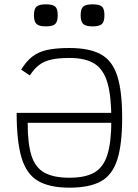

<svg xmlns="http://www.w3.org/2000/svg" viewBox="-20 -854 640 888"><path d="M301 -632Q394 -632 447 -602.5Q500 -573 522.5 -502.5Q545 -432 545 -309Q545 -187 522.5 -116Q500 -45 447 -15.5Q394 14 301 14Q209 14 155.5 -17.5Q102 -49 79.5 -125Q57 -201 57 -332H522V-286H108Q108 -190 125.5 -134.5Q143 -79 185.5 -55.5Q228 -32 301 -32Q375 -32 417 -56.5Q459 -81 477 -139.5Q495 -198 495 -300Q495 -409 477 -471Q459 -533 417 -559.5Q375 -586 301 -586Q251 -586 217.5 -578.5Q184 -571 161 -553.5Q138 -536 118 -505L78 -532Q101 -570 129 -592Q157 -614 198 -623Q239 -632 301 -632ZM408 -732Q377 -732 365 -743Q353 -754 353 -784Q353 -813 365 -823.5Q377 -834 408 -834Q440 -834 451.5 -823.5Q463 -813 463 -784Q463 -754 451.5 -743Q440 -732 408 -732ZM192 -732Q161 -732 149 -743Q137 -754 137 -784Q137 -813 149 -823.5Q161 -834 192 -834Q224 -834 235.5 -823.5Q247 -813 247 -784Q247 -754 235.5 -743Q224 -732 192 -732Z"/></svg>

Font: Victor Mono Thin
Style: Regular
Weight: 100
Monospace: yes
Designer: Rune Bjørnerås
Version: Version 1.561;gftools[0.9.30]